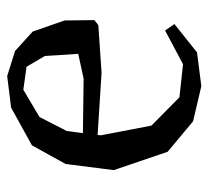

<svg xmlns="http://www.w3.org/2000/svg" viewBox="-43 -518 581 535"><g transform="rotate(-90 247.5 -250.5)"><path d="M139 -269 138 -260 165 -119 244 -41 336 -31 430 -81 448 -55 369 8 275 20 177 -3 92 -74 41 -224 58 -358 110 -452 215 -510 303 -521 373 -499 427 -450 458 -361 459 -278 445 -267 312 -258ZM189 -431 150 -355 144 -310 296 -308 365 -323 359 -416 329 -467 265 -476Z"/></g></svg>

Font: Alike Angular
Style: Regular
Weight: 400
Version: Version 1.210